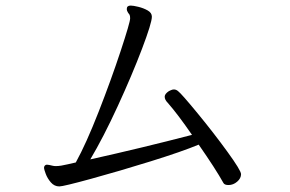

<svg xmlns="http://www.w3.org/2000/svg" viewBox="-20 -681 1040 689"><path d="M193 -12Q175 -12 162.5 -26.5Q150 -41 144 -57.5Q138 -74 138 -78Q138 -86 144 -89Q145 -90 149 -90Q154 -90 170 -86Q174 -85 181 -85Q197 -85 223.5 -91.5Q250 -98 252 -98Q289 -165 334 -280Q379 -395 413 -498Q447 -601 447 -615Q447 -624 445 -628Q444 -629 439.5 -635.5Q435 -642 435 -649Q435 -661 449 -661Q458 -661 476.5 -656.5Q495 -652 510 -643.5Q525 -635 525 -621Q525 -599 489.5 -505.5Q454 -412 402.5 -300Q351 -188 304 -109Q488 -150 669 -197Q618 -271 582 -312Q571 -323 571 -334Q571 -344 586 -354Q588 -355 593.5 -357.5Q599 -360 604 -360Q612 -360 619 -354Q631 -345 689 -274.5Q747 -204 796 -136.5Q845 -69 845 -56Q845 -41 831 -29Q817 -17 800 -17Q786 -17 782 -24Q753 -76 693 -162Q633 -137 520.5 -102Q408 -67 307.5 -39.5Q207 -12 193 -12Z"/></svg>

Font: Fusion Kai T
Style: Regular
Weight: 400
Designer: Fontworks Inc.
Version: Version 24.134;May 13, 2024